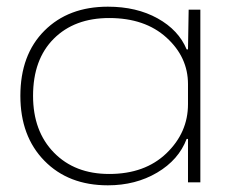

<svg xmlns="http://www.w3.org/2000/svg" viewBox="-20 -546 686 575"><path d="M303 9Q185 9 113 -64.5Q41 -138 41 -259Q41 -382 113 -454Q185 -526 303 -526Q389 -526 452 -491Q515 -456 539 -398H543L545 -517H580V0H543V-130H539Q515 -67 450.5 -29Q386 9 303 9ZM307 -25Q414 -25 478.5 -87Q543 -149 543 -234V-294Q543 -375 478.5 -433.5Q414 -492 307 -492Q203 -492 141 -430Q79 -368 79 -259Q79 -153 141.5 -89Q204 -25 307 -25Z"/></svg>

Font: Mona Sans Expanded ExtraLight
Style: Regular
Weight: 200
Width: 7
Designer: Deni Anggara
Foundry: GitHub
Version: Version 1.001;gftools[0.9.33]